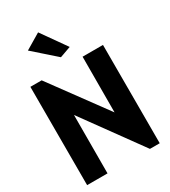

<svg xmlns="http://www.w3.org/2000/svg" viewBox="-236 -1101 1080 1223"><g transform="rotate(-30 303.5 -489.5)"><path d="M495 10H567V-713H417L416 -304L116 -713H33V10H183L184 -419ZM377 -808 249 -989 135 -921 296 -779Z"/></g></svg>

Font: Bluebird
Style: SfBdNrw
Weight: 700
Designer: Jasper
Foundry: Cannot Into Space Fonts
Version: Version 0.98